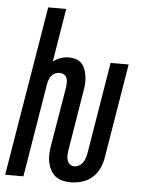

<svg xmlns="http://www.w3.org/2000/svg" viewBox="-61 -777 614 828"><g transform="rotate(5 246.0 -363.5)"><path d="M276 8Q257 8 239.5 3.5Q222 -1 209 -11.5Q196 -22 188 -37.5Q180 -53 176.5 -70.5Q173 -88 174 -106.5Q175 -125 178 -143L221 -400Q222 -410 222 -420Q222 -430 218.5 -439Q215 -448 206.5 -453Q198 -458 188 -458Q179 -458 169.5 -454Q160 -450 153.5 -442.5Q147 -435 143.5 -425.5Q140 -416 138 -407L71 0H-8L114 -735H192L154 -504Q169 -516 187 -522Q205 -528 222 -528Q238 -528 253 -523Q268 -518 278 -507Q288 -496 293 -481.5Q298 -467 300 -452Q302 -437 301 -420.5Q300 -404 297 -388L255 -132Q253 -120 252.5 -108.5Q252 -97 255 -86.5Q258 -76 266 -69Q274 -62 286 -62Q296 -62 305.5 -67Q315 -72 321.5 -81Q328 -90 331.5 -100Q335 -110 337 -120L403 -520H481L413 -108Q409 -85 398 -62Q387 -39 367.5 -22.5Q348 -6 323.5 1Q299 8 276 8Z"/></g></svg>

Font: Iosevka SS04 Oblique
Style: Regular
Weight: 400
Italic angle: -9°
Monospace: yes
Designer: Belleve Invis
Foundry: Belleve Invis
Version: Version 19.0.0; ttfautohint (v1.8.4)